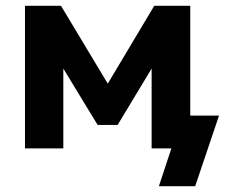

<svg xmlns="http://www.w3.org/2000/svg" viewBox="-20 -511 774 661"><path d="M66 0V-491H190L351 -223L511 -491H635V-113H734L652 130H527L570 0H502V-275L385 -81H316L198 -275V0Z"/></svg>

Font: Nunito Sans ExtraBold
Style: Regular
Weight: 800
Designer: Vernon Adams
Foundry: Vernon Adams
Version: Version 3.101; ttfautohint (v1.8.4.7-5d5b);gftools[0.9.27]